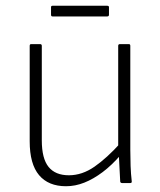

<svg xmlns="http://www.w3.org/2000/svg" viewBox="-20 -635 554 666"><path d="M209 11Q148 11 115.5 -27.5Q83 -66 83 -145V-476Q83 -482 88 -482H119Q125 -482 125 -476V-148Q125 -85 148.5 -56Q172 -27 219 -27Q265 -27 308 -57Q351 -87 398 -139L399 -98Q368 -62 336 -38Q304 -14 272.5 -1.5Q241 11 209 11ZM404 0Q398 0 397 -5Q396 -29 394.5 -53Q393 -77 392 -102L390 -120V-476Q390 -482 396 -482H427Q432 -482 432 -476V-115Q432 -86 433 -59Q434 -32 437 -6Q438 0 431 0ZM162 -578Q157 -578 157 -584V-610Q157 -615 162 -615H352Q358 -615 358 -610V-584Q358 -578 352 -578Z"/></svg>

Font: Sofia Sans Semi Condensed ExtraLight
Style: Regular
Weight: 250
Version: Version 4.100